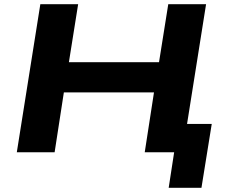

<svg xmlns="http://www.w3.org/2000/svg" viewBox="-20 -725 1084 914"><path d="M783 169 809 0H674L695 -135H988L939 169ZM60 0 172 -705H352L308 -429H737L781 -705H961L849 0H669L713 -285H284L240 0Z"/></svg>

Font: Nunito Sans 10pt Expanded ExtraBold
Style: Italic
Weight: 800
Width: 7
Italic angle: -9°
Designer: Vernon Adams
Foundry: Vernon Adams
Version: Version 3.101;gftools[0.9.27]